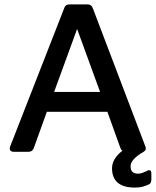

<svg xmlns="http://www.w3.org/2000/svg" viewBox="-20 -687 705 869"><path d="M43 0Q31 0 26.5 -6.5Q22 -13 26 -24L271 -651Q276 -667 294 -667H377Q394 -667 400 -650L638 -24Q642 -13 637.5 -6.5Q633 0 621 0H550Q531 0 525 -17L466 -181H192L133 -17Q127 0 109 0ZM225 -271H433L329 -556ZM591 162Q487 162 487 74Q487 46 508 20Q529 -6 566 -24Q578 -29 593 -27L624 -23Q638 -21 639 -13.5Q640 -6 627 2Q602 16 586.5 32.5Q571 49 571 65Q571 84 580 91.5Q589 99 605 99Q615 99 624.5 95.5Q634 92 642 88Q665 74 665 100V125Q665 142 655 147Q643 153 627.5 157.5Q612 162 591 162Z"/></svg>

Font: Pitagon Sans Medium
Style: Regular
Weight: 500
Designer: Travis Tran
Foundry: Pitagon
Version: Version 1.001; ttfautohint (v1.8.4.7-5d5b);gftools[0.9.26]